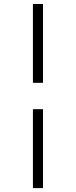

<svg xmlns="http://www.w3.org/2000/svg" viewBox="-20 -756 385 974"><path d="M147 198.2V-202.1H198.2V198.2ZM147 -335.9V-735.8H198.2V-335.9Z"/></svg>

Font: BabelStone Ogham
Style: Regular
Weight: 400
Designer: Andrew West
Foundry: BabelStone
Version: Version 2.02 March 14, 2022